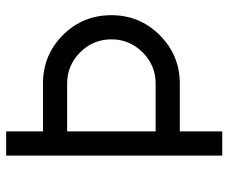

<svg xmlns="http://www.w3.org/2000/svg" viewBox="-79 -662 740 622"><g transform="rotate(-90 291.0 -351.0)"><path d="M98 -701V-1H176.3V-138.5H331.2Q423 -138.5 488.3 -203.8Q552.8 -268.3 552.8 -360.2Q552.8 -452.8 488.3 -517.3Q423.8 -581.8 331.2 -581.8H176.3V-701ZM176.3 -503.5H331.2Q390.3 -503.5 432.3 -461.5Q474.5 -419.3 474.5 -360.2Q474.5 -301 432.3 -258.8Q390.3 -216.8 331.2 -216.8H176.3Z"/></g></svg>

Font: Unageo Variable
Style: Regular
Weight: 300
Designer: Richard Sepsi
Foundry: Richard Sepsi
Version: Version 2.200